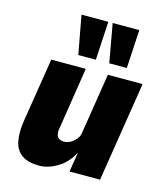

<svg xmlns="http://www.w3.org/2000/svg" viewBox="-114 -843 804 940"><g transform="rotate(15 288.0 -373.0)"><path d="M172 11Q117 11 85 -11Q53 -33 44 -76Q35 -119 44 -179L96 -506H271L223 -198Q218 -174 221.5 -160Q225 -146 235.5 -140Q246 -134 260 -134Q277 -134 292.5 -143Q308 -152 320 -166.5Q332 -181 334 -197L383 -506H559L479 0H324L340 -98H339Q312 -46 265 -17.5Q218 11 172 11ZM375 -562 340 -757H475L464 -562ZM218 -562 182 -757H318L307 -562Z"/></g></svg>

Font: Nunito Sans 7pt Condensed Black
Style: Italic
Weight: 900
Width: 3
Italic angle: -9°
Designer: Vernon Adams
Foundry: Vernon Adams
Version: Version 3.101;gftools[0.9.27]